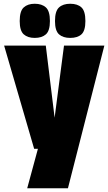

<svg xmlns="http://www.w3.org/2000/svg" viewBox="-20 -793 576 1023"><path d="M125 210 182 0H162L2 -550H224L271 -166L321 -550H536L342 210ZM354 -591Q316 -591 294.5 -610Q273 -629 273 -681Q273 -734 294.5 -753.5Q316 -773 354 -773Q393 -773 414 -753.5Q435 -734 435 -681Q435 -629 414 -610Q393 -591 354 -591ZM165 -591Q128 -591 106.5 -610Q85 -629 85 -681Q85 -734 106.5 -753.5Q128 -773 165 -773Q203 -773 224.5 -753.5Q246 -734 246 -681Q246 -629 224.5 -610Q203 -591 165 -591Z"/></svg>

Font: Georama SemiCondensed Black
Style: Regular
Weight: 900
Width: 4
Designer: Jean-Baptiste Levee
Foundry: Production Type
Version: Version 1.001